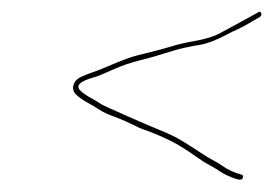

<svg xmlns="http://www.w3.org/2000/svg" viewBox="-20 -397 459 321"><path d="M416.4 -375.5C415.2 -377.8 413.3 -378 411 -376L372.7 -355C367.6 -352.3 359.7 -348 348.9 -342.1C338.1 -336.1 323.2 -331.5 304.2 -328.2C289.6 -325.7 275.9 -322.5 263.2 -318.4C255.6 -316 237.5 -311.3 208.8 -304.2C198.5 -301.7 181.5 -295.3 157.6 -285C148.3 -281 141 -278.2 135.8 -276.5C130.5 -274.8 124.1 -272.3 116.6 -269C109.1 -265.7 104.5 -260.8 102.8 -254.5C101.1 -248.2 102.9 -242.7 108.2 -238C113.4 -233.3 119.4 -229.2 126.2 -225.5C132.9 -221.8 139.3 -218 145.4 -214C151.4 -210 160.1 -205.9 171.4 -201.8C182.7 -197.7 196.7 -191.4 213.5 -183C243.4 -172.5 267.5 -161.5 285.7 -150C292.1 -146 299.8 -140.8 308.8 -134.5C317.8 -128.2 324.9 -123.7 330.1 -121C335.4 -118.3 341.3 -114.8 348 -110.3C354.7 -105.8 363.5 -101.7 374.5 -97.9C380.5 -95.9 384.2 -96.2 385.7 -99C387.1 -101.7 386.6 -103.7 384.1 -105C371.6 -108.2 360.5 -113.4 350.6 -120.5C346.4 -123.5 341.6 -126.3 336.4 -129C331.2 -131.7 324 -136 315 -142C293.4 -156.3 278.1 -165.6 268.9 -170C260.5 -174 252.1 -177.7 243.6 -181C235.2 -184.3 217.9 -191.8 191.8 -203.3C165.7 -214.9 152 -221.1 150.6 -222C144.6 -226 138.5 -229.7 132.4 -233C126.2 -236.3 120.8 -240 116.1 -244C105 -253 112.2 -261 137.9 -268C142.8 -269.3 152.9 -273.4 168.1 -280.3C183.4 -287.2 199.2 -292.6 215.7 -296.6C228.3 -299.6 246.2 -304.8 269.4 -312.1C280.3 -315.6 295.3 -318.9 314.5 -322.1C326.9 -324.2 341.6 -329.8 358.7 -339C364.9 -342.3 371.4 -345.5 378.2 -348.5C385 -351.5 397.2 -358.3 414.9 -369C417.2 -371 417.7 -373.2 416.4 -375.5Z"/></svg>

Font: Proton
Style: LitExtIt
Weight: 500
Version: Version 1.017